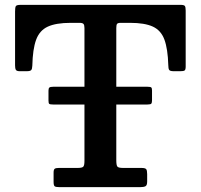

<svg xmlns="http://www.w3.org/2000/svg" viewBox="-20 -770 826 790"><path d="M200.5 -22V-59.5Q200.5 -72 205 -75.5Q209.5 -79 222 -79H299Q317.5 -79 322.5 -84Q327.5 -89 327.5 -108V-340H199Q185.5 -340 182.5 -342.8Q179.5 -345.5 179.5 -356.5V-397Q179.5 -406.5 183.2 -409.8Q187 -413 198.5 -413H327.5V-654.5Q327.5 -667 323.5 -671.5Q319.5 -676 307 -676H271Q210 -676 176.2 -660.2Q142.5 -644.5 128.5 -606Q114.5 -567.5 113 -500Q112.5 -486.5 108.5 -481.8Q104.5 -477 89.5 -477H61.5Q48.5 -477 45.2 -482.8Q42 -488.5 42 -501V-723Q42 -739.5 45.2 -744.8Q48.5 -750 65 -750H723Q737 -750 740.5 -745.5Q744 -741 744 -726.5V-496.5Q744 -483 739.5 -480Q735 -477 721 -477H695Q679.5 -477 676 -482.5Q672.5 -488 672.5 -501.5Q670.5 -569 656.5 -607Q642.5 -645 609 -660.5Q575.5 -676 515 -676H477.5Q464.5 -676 461.5 -671.5Q458.5 -667 458.5 -654.5V-413H587.5Q599.5 -413 602.5 -410Q605.5 -407 605.5 -397.5V-357.5Q605.5 -347.5 602.8 -343.8Q600 -340 586.5 -340H458.5V-111Q458.5 -90.5 462.8 -84.8Q467 -79 487 -79H562Q577.5 -79 581.5 -74Q585.5 -69 585.5 -53.5V-23Q585.5 -7 578.2 -3.5Q571 0 556.5 0H224.5Q209.5 0 205 -3.5Q200.5 -7 200.5 -22Z"/></svg>

Font: Besley SemiBold
Style: Regular
Weight: 600
Designer: Owen Earl
Foundry: indestructible type*
Version: Version 2.001; ttfautohint (v1.8.3)